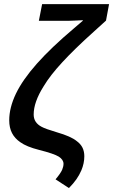

<svg xmlns="http://www.w3.org/2000/svg" viewBox="-20 -745 562 955"><path d="M384.8 102.1Q374.5 126 359.6 147.2Q344.7 168.5 322.8 190.4L256.3 147Q280.8 118.2 289.1 99.6Q295.9 83 295.9 69.8Q295.9 49.3 272.5 34.2Q249 19.5 173.8 0.5Q112.3 -15.1 81.1 -37.6Q53.7 -56.2 39.8 -83Q25.9 -109.9 25.9 -146.5Q25.9 -209.5 59.1 -278.8Q92.3 -348.1 163.3 -428.2Q234.4 -508.3 347.2 -603.5L391.6 -641.6L392.1 -644.5Q373 -643.6 356 -642.8Q338.9 -642.1 323.2 -641.6H173.3L189.5 -724.6H522.5L507.3 -642.6L448.7 -589.4Q398.4 -544.4 358.9 -505.9Q319.3 -467.3 290.5 -436Q260.3 -403.3 236.8 -373.3Q213.4 -343.3 196.8 -315.4Q147.5 -237.3 147.5 -175.3Q147.5 -134.8 187 -114.3Q205.6 -104 263.2 -86.9Q332.5 -66.9 361.3 -43.5Q381.3 -28.8 390.4 -10.3Q399.4 8.3 399.4 32.2Q399.4 67.4 384.8 102.1Z"/></svg>

Font: Arimo SemiBold
Style: Italic
Weight: 600
Italic angle: -12°
Version: Version 1.33